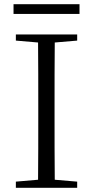

<svg xmlns="http://www.w3.org/2000/svg" viewBox="-20 -888 440 908"><path d="M44 -822H356V-868H44ZM55 -696 160 -687C161 -590 161 -490 161 -390V-335C161 -235 161 -136 160 -38L55 -29V0H345V-29L239 -38C238 -137 238 -235 238 -335V-390C238 -490 238 -590 239 -687L345 -696V-725H55Z"/></svg>

Font: Noto Serif TC Light
Style: Regular
Weight: 300
Designer: Ryoko NISHIZUKA 西塚涼子 (kana & ideographs); Frank Grießhammer (Latin, Greek & Cyrillic); Wenlong ZHANG 张文龙 (bopomofo); San
Foundry: Adobe
Version: Version 2.001;hotconv 1.1.0;makeotfexe 2.6.0